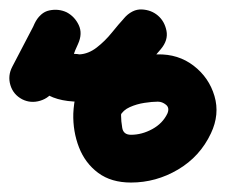

<svg xmlns="http://www.w3.org/2000/svg" viewBox="-45 -336 478 406"><path d="M-19 -195Q-7 -218 5 -241Q17 -264 29 -287Q40 -310 59.5 -314Q79 -318 96 -310Q113 -301 121.5 -283Q130 -265 120 -243Q117 -236 114 -229.5Q111 -223 110 -215Q110 -214 106 -219Q102 -224 103 -224Q108 -222 113 -222Q118 -222 123 -221Q123 -221 123 -221Q123 -221 123 -221Q123 -221 123 -221Q123 -221 123 -221Q142 -222 159.5 -235.5Q177 -249 191.5 -267Q206 -285 218 -298Q235 -317 255 -316Q275 -315 289 -303Q303 -291 307 -271Q311 -251 295 -232Q278 -212 259 -190Q240 -168 226 -144Q212 -120 211 -92Q211 -92 211 -92Q211 -92 211 -92Q211 -92 211 -92Q211 -92 211 -92Q211 -80 213.5 -65.5Q216 -51 232 -51Q255 -51 277 -63Q299 -75 309 -96Q314 -108 306 -114.5Q298 -121 289 -121Q289 -121 288.5 -121Q288 -121 288 -121Q288 -121 288 -121Q288 -121 288 -121Q277 -121 260.5 -118.5Q244 -116 229.5 -109.5Q215 -103 209 -91Q200 -72 180.5 -65Q161 -58 142 -68Q123 -77 116 -96.5Q109 -116 119 -135Q134 -166 161.5 -185.5Q189 -205 222.5 -213.5Q256 -222 289 -221Q289 -221 288.5 -221Q288 -221 288 -221Q288 -221 288 -221Q288 -221 288 -221Q332 -222 364.5 -197Q397 -172 408.5 -133Q420 -94 401 -54Q378 -5 331.5 22.5Q285 50 232 50Q190 50 162.5 29.5Q135 9 122 -24.5Q109 -58 110 -96Q110 -96 110 -96Q110 -96 110 -96Q110 -96 110 -96Q110 -96 110 -96Q112 -138 128 -172Q144 -206 168 -236.5Q192 -267 217 -297Q233 -316 253.5 -315Q274 -314 288 -302Q303 -289 306.5 -269.5Q310 -250 294 -231Q270 -204 245.5 -179Q221 -154 191.5 -137.5Q162 -121 123 -121Q123 -121 123 -121Q123 -121 123 -121Q123 -121 123 -121Q123 -121 123 -121Q71 -121 43 -144Q15 -167 11 -204.5Q7 -242 28 -286Q39 -309 58.5 -313Q78 -317 96 -308Q113 -300 121.5 -282Q130 -264 119 -242Q107 -218 94.5 -194.5Q82 -171 70 -147Q60 -129 40 -123Q20 -117 2 -126Q-17 -136 -23 -156Q-29 -176 -19 -195Z"/></svg>

Font: FRB American Cursive Guidelines Arrows Ultra
Style: Bold Italic
Weight: 1000
Italic angle: -25°
Version: Version 2.0;Modular Font Editor K font №1